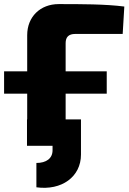

<svg xmlns="http://www.w3.org/2000/svg" viewBox="-36 -713 630 939"><path d="M332 -547H564L572 -681C480 -693 359 -693 251 -693C161 -693 97 -631 97 -541V-364H-16V-255H97V-129H96V0H221V22C221 62 190 84 142 84V203C265 220 360 152 360 43V-129H285V-255H486V-364H285V-502C285 -532 300 -547 332 -547Z"/></svg>

Font: Exo 2 Extra Bold
Style: Regular
Weight: 800
Designer: Natanael Gama
Version: Version 1.001;PS 001.001;hotconv 1.0.88;makeotf.lib2.5.64775